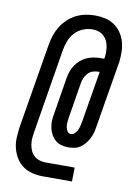

<svg xmlns="http://www.w3.org/2000/svg" viewBox="-91 -814 683 949"><g transform="rotate(10 250.0 -340.0)"><path d="M192 74Q164 74 138 67.5Q112 61 91 46Q70 31 56.5 8.5Q43 -14 36.5 -39.5Q30 -65 31.5 -93Q33 -121 37 -149L107 -570Q111 -594 118.5 -617.5Q126 -641 139 -662.5Q152 -684 171 -702.5Q190 -721 212.5 -732.5Q235 -744 259.5 -749Q284 -754 308 -754Q334 -754 359 -748.5Q384 -743 404 -729.5Q424 -716 438.5 -696Q453 -676 460 -652.5Q467 -629 468 -603Q469 -577 466 -551L410 -215Q408 -200 404 -185Q400 -170 393 -155.5Q386 -141 375.5 -128Q365 -115 352 -105.5Q339 -96 323 -92.5Q307 -89 292 -89Q273 -89 256 -93.5Q239 -98 226 -109Q213 -120 204.5 -135Q196 -150 192 -167.5Q188 -185 188.5 -203.5Q189 -222 193 -241L223 -425Q226 -442 231.5 -458.5Q237 -475 247.5 -490.5Q258 -506 272 -518Q286 -530 302.5 -537.5Q319 -545 336.5 -548Q354 -551 371 -551H390Q393 -567 393 -582.5Q393 -598 390.5 -613.5Q388 -629 381 -642.5Q374 -656 363 -665.5Q352 -675 337.5 -679.5Q323 -684 307 -684Q284 -684 260.5 -674.5Q237 -665 220 -646.5Q203 -628 194 -605Q185 -582 181 -559L112 -138Q109 -121 107.5 -104.5Q106 -88 108.5 -72Q111 -56 117 -41.5Q123 -27 134.5 -16.5Q146 -6 161 -1Q176 4 192 4H339L338 74ZM292 -156Q303 -156 311.5 -165Q320 -174 324.5 -184Q329 -194 331.5 -204.5Q334 -215 336 -226L379 -483H371Q358 -483 344.5 -478.5Q331 -474 321 -463.5Q311 -453 305 -440Q299 -427 297 -414L267 -230Q265 -218 264.5 -207Q264 -196 266 -185Q268 -174 274.5 -165Q281 -156 292 -156Z"/></g></svg>

Font: Iosevka Curly Slab
Style: Italic
Weight: 400
Italic angle: -9°
Monospace: yes
Designer: Belleve Invis
Foundry: Belleve Invis
Version: Version 22.1.2; ttfautohint (v1.8.4)